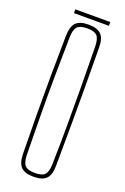

<svg xmlns="http://www.w3.org/2000/svg" viewBox="-163 -905 627 961"><g transform="rotate(20 150.0 -424.5)"><path d="M151 5Q104 5 84 -16Q64 -37 63 -85Q61 -198 60.5 -299Q60 -400 60.5 -501Q61 -602 63 -714Q64 -763 84 -784Q104 -805 151 -805Q198 -805 218.5 -784Q239 -763 239 -714Q240 -602 240.5 -501Q241 -400 240.5 -299Q240 -198 239 -85Q239 -37 218.5 -16Q198 5 151 5ZM151 -15Q189 -15 203.5 -30Q218 -45 219 -85Q222 -200 222 -301.5Q222 -403 221.5 -503.5Q221 -604 219 -714Q218 -755 203.5 -770Q189 -785 151 -785Q114 -785 99 -770Q84 -755 83 -714Q81 -604 80 -503.5Q79 -403 80 -301.5Q81 -200 83 -85Q84 -45 99 -30Q114 -15 151 -15ZM62 -834V-854H248V-834Z"/></g></svg>

Font: Big Shoulders Display Thin
Style: Regular
Weight: 100
Designer: Patric King
Foundry: XO Type Co
Version: Version 1.000; ttfautohint (v1.8.2)